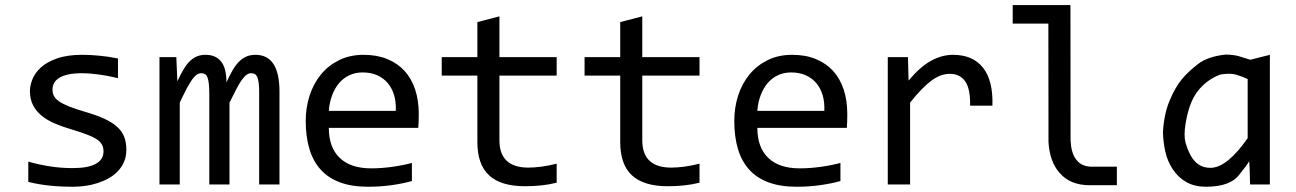

<svg xmlns="http://www.w3.org/2000/svg" viewBox="-20 -710 4988 739"><path d="M466.3 -133.8C466.3 -152 463.6 -168.3 458.3 -182.6C452.9 -196.9 444 -209.8 431.6 -221.2C419.3 -232.6 403.2 -242.9 383.3 -252.2C363.4 -261.5 339 -270.3 310.1 -278.8C283.4 -286.6 261.7 -293.9 245.1 -300.5C228.5 -307.2 215.6 -313.9 206.3 -320.6C197 -327.2 190.7 -334.1 187.3 -341.3C183.8 -348.5 182.1 -356.4 182.1 -365.2C182.1 -374 184.1 -382.2 188 -389.9C191.9 -397.5 198.3 -404.2 207.3 -409.9C216.2 -415.6 227.9 -420.1 242.4 -423.3C256.9 -426.6 274.7 -428.2 295.9 -428.2C313.5 -428.2 334.2 -426.7 358.2 -423.6C382.1 -420.5 407.4 -415.7 434.1 -409.2V-484.9C408.7 -490.1 384.3 -493.7 360.8 -495.8C337.4 -498 316.1 -499 296.9 -499C257.8 -499 225.3 -494.4 199.2 -485.1C173.2 -475.8 152.5 -464.2 137.2 -450.2C121.9 -436.2 111.1 -421.1 104.7 -404.8C98.4 -388.5 95.2 -373.5 95.2 -359.9C95.2 -339 99.1 -321 106.9 -305.7C114.7 -290.4 125.5 -277 139.2 -265.6C152.8 -254.2 169 -244.4 187.7 -236.1C206.5 -227.8 226.9 -220.4 249 -213.9C278.6 -205.1 302 -197.3 319.1 -190.4C336.2 -183.6 348.8 -177 356.9 -170.7C365.1 -164.3 370.7 -157.6 373.8 -150.6C376.9 -143.6 378.4 -135.7 378.4 -127C378.4 -106.4 368.7 -90.7 349.1 -79.6C329.6 -68.5 299.5 -63 258.8 -63C230.8 -63 202.6 -65.1 174.3 -69.3C146 -73.6 117.5 -79.8 88.9 -87.9V-9.8C115.6 -3.3 142.8 1.5 170.7 4.4C198.5 7.3 229 8.8 262.2 8.8C277.5 8.8 293.1 7.6 309.1 5.4C325 3.1 340.6 -0.5 355.7 -5.4C370.8 -10.3 385.1 -16.4 398.4 -23.9C411.8 -31.4 423.5 -40.4 433.6 -51C443.7 -61.6 451.7 -73.7 457.5 -87.4C463.4 -101.1 466.3 -116.5 466.3 -133.8Z M977.5 0H1055.7V-356.9C1055.7 -451.7 1024.9 -499 963.4 -499C949.7 -499 937.7 -496.7 927.2 -491.9C916.8 -487.2 907.3 -480.4 898.7 -471.4C890.1 -462.5 882 -451.4 874.5 -438.2C867 -425 859.4 -410 851.6 -393.1C851.6 -429.2 844.7 -455.9 831.1 -473.1C817.4 -490.4 797.4 -499 771 -499C759.3 -499 748.6 -497.2 739 -493.4C729.4 -489.7 720.4 -483.8 711.9 -475.8C703.5 -467.9 695.2 -457.4 687.3 -444.3C679.3 -431.3 671.1 -415.5 662.6 -397L658.7 -490.2H593.8V0H671.9V-314.9C682.6 -337.7 691.9 -356.4 699.7 -371.1C707.5 -385.7 714.6 -397.3 720.9 -405.8C727.3 -414.2 733.1 -420.1 738.3 -423.3C743.5 -426.6 749 -428.2 754.9 -428.2C760.4 -428.2 765.1 -427.1 769 -424.8C772.9 -422.5 776.1 -418.3 778.6 -412.1C781 -405.9 782.8 -397.3 783.9 -386.2C785.1 -375.2 785.6 -360.7 785.6 -342.8V0H863.3V-314.9C873.7 -336.1 882.7 -353.9 890.4 -368.4C898 -382.9 905 -394.5 911.4 -403.3C917.7 -412.1 923.7 -418.5 929.2 -422.4C934.7 -426.3 940.8 -428.2 947.3 -428.2C952.8 -428.2 957.4 -427.1 961.2 -424.8C964.9 -422.5 968 -418.5 970.5 -412.8C972.9 -407.1 974.7 -399.4 975.8 -389.6C977 -379.9 977.5 -367.4 977.5 -352.1Z M1591.8 -271C1591.8 -305.8 1587.2 -337.3 1577.9 -365.5C1568.6 -393.6 1554.9 -417.6 1536.9 -437.3C1518.8 -456.9 1496.6 -472.2 1470.2 -482.9C1443.8 -493.7 1413.6 -499 1379.4 -499C1344.2 -499 1312.8 -492.2 1285.2 -478.5C1257.5 -464.8 1234.1 -446.4 1215.1 -423.1C1196 -399.8 1181.6 -372.8 1171.6 -342C1161.7 -311.3 1156.7 -278.6 1156.7 -244.1C1156.7 -204.4 1161.4 -168.9 1170.7 -137.5C1179.9 -106 1194.3 -79.5 1213.6 -57.9C1233 -36.2 1257.8 -19.7 1288.1 -8.3C1318.4 3.1 1354.5 8.8 1396.5 8.8C1427.7 8.8 1457.9 6.8 1487.1 2.7C1516.2 -1.4 1542.3 -6.7 1565.4 -13.2V-83C1555 -80.1 1543.7 -77.4 1531.5 -75C1519.3 -72.5 1506.5 -70.3 1493.2 -68.4C1479.8 -66.4 1466 -64.9 1451.7 -63.7C1437.3 -62.6 1423 -62 1408.7 -62C1356 -62 1315.6 -75.4 1287.6 -102.3C1259.6 -129.2 1245.6 -167.6 1245.6 -217.8H1589.8C1590.5 -224.9 1591 -232.6 1591.3 -240.7C1591.6 -248.9 1591.8 -259 1591.8 -271ZM1503.4 -283.2H1245.6C1247.2 -305 1251.5 -325 1258.3 -343.3C1265.1 -361.5 1274.1 -377.1 1285.2 -390.1C1296.2 -403.2 1309.4 -413.2 1324.7 -420.4C1340 -427.6 1356.9 -431.2 1375.5 -431.2C1397 -431.2 1415.9 -427.5 1432.1 -420.2C1448.4 -412.8 1462 -402.7 1472.9 -389.6C1483.8 -376.6 1491.9 -361.1 1497.1 -343C1502.3 -325 1504.4 -305 1503.4 -283.2Z M2122.6 -6.8V-80.1C2102.4 -74.9 2083 -71 2064.5 -68.6C2045.9 -66.2 2028.8 -64.9 2013.2 -64.9C1976.7 -64.9 1949.1 -73.6 1930.4 -91.1C1911.7 -108.5 1902.3 -134.8 1902.3 -169.9V-418.9H2122.6V-490.2H1902.3V-647L1817.4 -625V-490.2H1680.2V-418.9H1817.4V-163.1C1817.4 -105.5 1832.5 -62.7 1862.8 -34.9C1893.1 -7.1 1939 6.8 2000.5 6.8C2021.6 6.8 2042.5 5.8 2063 3.7C2083.5 1.5 2103.4 -2 2122.6 -6.8Z M2672.4 -6.8V-80.1C2652.2 -74.9 2632.8 -71 2614.3 -68.6C2595.7 -66.2 2578.6 -64.9 2563 -64.9C2526.5 -64.9 2498.9 -73.6 2480.2 -91.1C2461.5 -108.5 2452.1 -134.8 2452.1 -169.9V-418.9H2672.4V-490.2H2452.1V-647L2367.2 -625V-490.2H2230V-418.9H2367.2V-163.1C2367.2 -105.5 2382.3 -62.7 2412.6 -34.9C2442.9 -7.1 2488.8 6.8 2550.3 6.8C2571.5 6.8 2592.3 5.8 2612.8 3.7C2633.3 1.5 2653.2 -2 2672.4 -6.8Z M3241.2 -271C3241.2 -305.8 3236.6 -337.3 3227.3 -365.5C3218 -393.6 3204.3 -417.6 3186.3 -437.3C3168.2 -456.9 3146 -472.2 3119.6 -482.9C3093.3 -493.7 3063 -499 3028.8 -499C2993.7 -499 2962.2 -492.2 2934.6 -478.5C2906.9 -464.8 2883.5 -446.4 2864.5 -423.1C2845.5 -399.8 2831 -372.8 2821 -342C2811.1 -311.3 2806.2 -278.6 2806.2 -244.1C2806.2 -204.4 2810.8 -168.9 2820.1 -137.5C2829.3 -106 2843.7 -79.5 2863 -57.9C2882.4 -36.2 2907.2 -19.7 2937.5 -8.3C2967.8 3.1 3003.9 8.8 3045.9 8.8C3077.1 8.8 3107.3 6.8 3136.5 2.7C3165.6 -1.4 3191.7 -6.7 3214.8 -13.2V-83C3204.4 -80.1 3193.1 -77.4 3180.9 -75C3168.7 -72.5 3155.9 -70.3 3142.6 -68.4C3129.2 -66.4 3115.4 -64.9 3101.1 -63.7C3086.8 -62.6 3072.4 -62 3058.1 -62C3005.4 -62 2965 -75.4 2937 -102.3C2909 -129.2 2895 -167.6 2895 -217.8H3239.3C3239.9 -224.9 3240.4 -232.6 3240.7 -240.7C3241 -248.9 3241.2 -259 3241.2 -271ZM3152.8 -283.2H2895C2896.6 -305 2900.9 -325 2907.7 -343.3C2914.6 -361.5 2923.5 -377.1 2934.6 -390.1C2945.6 -403.2 2958.8 -413.2 2974.1 -420.4C2989.4 -427.6 3006.3 -431.2 3024.9 -431.2C3046.4 -431.2 3065.3 -427.5 3081.5 -420.2C3097.8 -412.8 3111.4 -402.7 3122.3 -389.6C3133.2 -376.6 3141.3 -361.1 3146.5 -343C3151.7 -325 3153.8 -305 3152.8 -283.2Z M3397 -490.2V0H3482.9V-314.9C3498.5 -334.8 3513.2 -351.7 3526.9 -365.7C3540.5 -379.7 3553.5 -391.2 3565.7 -400.1C3577.9 -409.1 3589.8 -415.6 3601.3 -419.7C3612.9 -423.7 3624.3 -425.8 3635.7 -425.8C3661.8 -425.8 3681.6 -416.1 3695.1 -396.7C3708.6 -377.4 3714.8 -346.2 3713.9 -303.2H3799.8C3801.8 -368 3789.6 -416.8 3763.4 -449.7C3737.2 -482.6 3698.7 -499 3647.9 -499C3619.3 -499 3590.9 -491.2 3562.7 -475.6C3534.6 -460 3506 -434.7 3477.1 -399.9L3474.6 -490.2Z M4015.1 -619.1 4015.6 -163.1C4018.6 -113.6 4032.4 -74.5 4057.1 -45.9C4084.5 -13.3 4123.5 2.9 4174.3 2.9H4278.8V-68.4H4182.6C4154.9 -68.4 4134.3 -78.3 4120.6 -98.1C4108.6 -114.7 4101.9 -138.7 4100.6 -169.9L4100.1 -690.4H3877.9V-619.1Z M4543 -232.9C4551.8 -288.2 4567.5 -330.5 4590.3 -359.6C4613.1 -388.8 4641.8 -409.8 4676.3 -422.9C4702 -427.4 4722.8 -427.2 4738.8 -422.4C4754.7 -417.5 4769.2 -411.9 4782.2 -405.8V-178.2C4755.9 -140.5 4730.7 -112 4706.8 -92.8C4682.9 -73.6 4660.2 -64 4638.7 -64C4621.7 -64 4607 -68 4594.5 -76.2C4581.9 -84.3 4571.5 -95.9 4563.2 -111.1C4554.9 -126.2 4548.3 -142.7 4543.2 -160.6C4538.2 -178.5 4538.1 -202.6 4543 -232.9ZM4788.1 -89.8 4789.6 -65.9 4791.5 0H4867.7V-499L4792.5 -480C4774.3 -485.5 4759.4 -490.1 4748 -493.7C4736.7 -497.2 4720.1 -499.3 4698.2 -500C4652.7 -495.4 4617.1 -483.4 4591.6 -463.9C4566 -444.3 4544.8 -424.4 4528.1 -404.1C4511.3 -383.7 4495.8 -356.3 4481.4 -321.8C4467.1 -287.3 4458.7 -247.1 4456.1 -201.2C4456.7 -177.4 4459.6 -153.1 4464.8 -128.2C4470.1 -103.3 4479.7 -80.1 4493.9 -58.6C4508.1 -37.1 4525.7 -20.5 4546.9 -8.8C4568 2.9 4592.9 8.8 4621.6 8.8C4685.4 8.8 4728.8 -7.6 4752 -40.5C4769.5 -61.7 4781.6 -78.1 4788.1 -89.8Z"/></svg>

Font: CodeNewRoman Nerd Font Mono
Style: Regular
Weight: 400
Monospace: yes
Designer: Sam Radian
Foundry: Code New Roman
Version: Version 2.00 November 29, 2014;Nerd Fonts 3.2.1